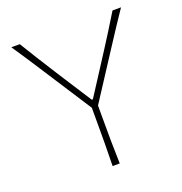

<svg xmlns="http://www.w3.org/2000/svg" viewBox="-129 -825 886 936"><g transform="rotate(-20 314.5 -356.5)"><path d="M297 0Q298.5 -61 298.8 -117Q299 -173 299 -238V-301.5L138 -550.5Q112.5 -590 88 -627.5Q63.5 -665 31 -713H75Q107.5 -660 131.2 -621.8Q155 -583.5 176.8 -549.5Q198.5 -515.5 225 -474L312 -339H318L402 -469Q430 -512.5 452.8 -548Q475.5 -583.5 499.8 -622Q524 -660.5 556 -713H600Q544 -630 493 -551L331 -301.5V-238Q331 -173 331.5 -117Q332 -61 334 0Z"/></g></svg>

Font: Commissioner Flair Thin
Style: Regular
Weight: 100
Designer: Kostas Bartsokas
Foundry: Kostas Bartsokas
Version: Version 1.000; ttfautohint (v1.8.3)